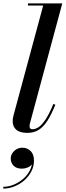

<svg xmlns="http://www.w3.org/2000/svg" viewBox="-50 -770 386 1127"><path d="M111 10Q66.5 10 45.5 -8.5Q24.5 -27 24.5 -57Q24.5 -69.5 26.5 -79.8Q28.5 -90 30.5 -97L203.5 -737.5H114V-750H315.5L125.5 -45Q124.5 -41 124 -36.5Q123.5 -32 123.5 -28.5Q123.5 -11.5 140 -11.5Q159.5 -11.5 178.8 -25.2Q198 -39 219 -71.2Q240 -103.5 263 -159.5L275 -155.5Q252 -98.5 228.8 -62Q205.5 -25.5 177.2 -7.8Q149 10 111 10ZM-30.5 337V326.5Q0 326.5 31 313.8Q62 301 87.2 278.8Q112.5 256.5 126.8 227Q141 197.5 138.5 164H148.5Q148.5 181.5 138 194.2Q127.5 207 111.5 213.5Q95.5 220 79 220Q46.5 220 29.8 202.8Q13 185.5 13 160.5Q13 144 22.2 129.5Q31.5 115 47 106Q62.5 97 81 97Q110 97 129.8 116.5Q149.5 136 149.5 172.5Q149.5 206.5 134 236.2Q118.5 266 92.5 288.8Q66.5 311.5 34.5 324.2Q2.5 337 -30.5 337Z"/></svg>

Font: Bodoni Moda 18pt SemiBold
Style: Italic
Weight: 600
Italic angle: -13°
Designer: Owen Earl
Foundry: indestructible type
Version: Version 2.005